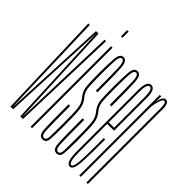

<svg xmlns="http://www.w3.org/2000/svg" viewBox="-192 -864 1012 1012"><g transform="rotate(45 314.0 -358.5)"><path d="M35 0 15.5 -600H26.5L44.5 -11.5H45.5L72.5 -600H82.5L55 0ZM108 0 81.5 -600H91.5L117.5 -11.5H118.5L136.5 -600H147.5L128 0Z M185 0V-600H196V0ZM185 -720H196V-674H185Z M276 3Q250 3 246.5 -34.5Q243 -72 243 -225H255Q255 -84 257 -46Q259 -8 276 -8Q293 -8 294 -34.5Q295 -61 295 -123Q295 -210 291.5 -243.5Q288 -277 270 -298Q249 -322.5 244.5 -349.5Q240 -376.5 240 -461Q240 -522 243.5 -564Q247 -606 273 -606Q299 -606 302.5 -558.5Q306 -511 306 -377H294Q294 -499 292 -547Q290 -595 273 -595Q256 -595 254 -556.5Q252 -518 252 -458Q252 -382 255.2 -356Q258.5 -330 276 -309.5Q299 -283 303 -247.2Q307 -211.5 307 -120Q307 -54 304 -25.5Q301 3 276 3Z M380.5 3Q354.5 3 351 -34.5Q347.5 -72 347.5 -225H359.5Q359.5 -84 361.5 -46Q363.5 -8 380.5 -8Q397.5 -8 398.5 -34.5Q399.5 -61 399.5 -123Q399.5 -210 396 -243.5Q392.5 -277 374.5 -298Q353.5 -322.5 349 -349.5Q344.5 -376.5 344.5 -461Q344.5 -522 348 -564Q351.5 -606 377.5 -606Q403.5 -606 407 -558.5Q410.5 -511 410.5 -377H398.5Q398.5 -499 396.5 -547Q394.5 -595 377.5 -595Q360.5 -595 358.5 -556.5Q356.5 -518 356.5 -458Q356.5 -382 359.8 -356Q363 -330 380.5 -309.5Q403.5 -283 407.5 -247.2Q411.5 -211.5 411.5 -120Q411.5 -54 408.5 -25.5Q405.5 3 380.5 3Z M479.5 3Q449 3 449 -80.5Q449 -164 449 -301Q449 -472.5 449 -539Q449 -605.5 480 -605.5Q511 -605.5 511 -541.5Q511 -477.5 511 -301Q511 -299 511 -296H456V-307.5H504L500 -302Q500 -470.5 500 -532.5Q500 -594.5 480 -594.5Q460 -594.5 460 -532.5Q460 -470.5 460 -302Q460 -166 460 -87Q460 -8 479.5 -8ZM479.5 -8Q487 -8 491.2 -20.8Q495.5 -33.5 497.2 -60.2Q499 -87 499.5 -129.2Q500 -171.5 500 -230H511Q511 -179 510.5 -140.5Q510 -102 508.5 -74.5Q507 -47 503.8 -30Q500.5 -13 494.5 -5Q488.5 3 479.5 3L478 -2Z M548 0V-600H559V-549V0ZM601 0V-421Q601 -505.5 601 -550.2Q601 -595 587 -595Q576.5 -595 567.8 -564.5Q559 -534 559 -512L556 -528Q556 -553 563.8 -579.5Q571.5 -606 588 -606Q612 -606 612 -556.8Q612 -507.5 612 -416V0Z"/></g></svg>

Font: Anybody UltraCondensed Thin
Style: Regular
Weight: 100
Width: 1
Designer: Tyler Finck
Foundry: Etcetera Type Company
Version: Version 1.110